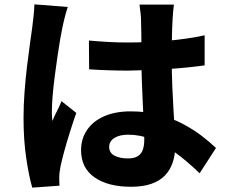

<svg xmlns="http://www.w3.org/2000/svg" viewBox="-20 -807 1040 881"><path d="M388 -621Q432 -617 476 -614.5Q520 -612 566 -612Q657 -612 748.5 -620Q840 -628 919 -645V-507Q840 -496 749 -490Q658 -484 566 -483Q522 -483 477.5 -484.5Q433 -486 389 -489ZM778 -786Q776 -772 774.5 -754.5Q773 -737 772 -721Q771 -705 770 -678Q769 -651 768.5 -617Q768 -583 768 -545Q768 -473 770.5 -413Q773 -353 776 -303.5Q779 -254 781.5 -213Q784 -172 784 -137Q784 -96 772.5 -61.5Q761 -27 737 -2Q713 23 674.5 36.5Q636 50 581 50Q476 50 414 7Q352 -36 352 -118Q352 -171 380 -211.5Q408 -252 459 -274Q510 -296 579 -296Q652 -296 711.5 -280Q771 -264 819 -238.5Q867 -213 905 -184Q943 -155 971 -128L896 -12Q838 -68 783.5 -107.5Q729 -147 676 -168Q623 -189 568 -189Q529 -189 505 -174Q481 -159 481 -133Q481 -105 506 -92.5Q531 -80 567 -80Q595 -80 611.5 -90Q628 -100 635 -119Q642 -138 642 -166Q642 -192 640 -233.5Q638 -275 635.5 -325.5Q633 -376 631 -432.5Q629 -489 629 -544Q629 -603 628.5 -650.5Q628 -698 627 -719Q627 -730 624.5 -750.5Q622 -771 620 -786ZM291 -775Q287 -764 281.5 -744.5Q276 -725 272 -706.5Q268 -688 266 -679Q262 -661 256 -626Q250 -591 243.5 -546.5Q237 -502 231 -455.5Q225 -409 221.5 -367Q218 -325 218 -296Q218 -288 218.5 -274.5Q219 -261 221 -252Q227 -269 234.5 -283.5Q242 -298 249 -312.5Q256 -327 262 -343L330 -289Q315 -246 300.5 -200Q286 -154 275 -113.5Q264 -73 258 -45Q256 -35 254 -20.5Q252 -6 252 2Q252 10 252 22Q252 34 253 45L128 54Q113 3 100.5 -80.5Q88 -164 88 -266Q88 -323 92.5 -384Q97 -445 104 -502.5Q111 -560 117.5 -606.5Q124 -653 128 -682Q131 -704 134 -733Q137 -762 138 -787Z"/></svg>

Font: Noto Sans JP ExtraBold
Style: Regular
Weight: 800
Designer: Ryoko NISHIZUKA  (kana, bopomofo & ideographs); Paul D. Hunt (Latin, Greek & Cyrillic); Sandoll Communications , Soo-you
Foundry: Adobe
Version: Version 2.004-H2;hotconv 1.0.118;makeotfexe 2.5.65603